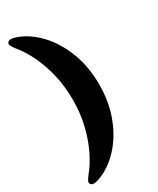

<svg xmlns="http://www.w3.org/2000/svg" viewBox="-219 -806 828 1004"><g transform="rotate(-30 195.0 -304.5)"><path d="M316 -305Q316 -198.5 282.5 -110.8Q249 -23 192.5 37.5Q136 98 67.5 123.5Q26 138 15 123.5Q9 116 12.8 105.8Q16.5 95.5 31.5 76.5Q67 33.5 95.2 -25.5Q123.5 -84.5 140 -155Q156.5 -225.5 156.5 -305Q156.5 -383.5 140 -454.5Q123.5 -525.5 95.2 -584.5Q67 -643.5 31.5 -686Q16.5 -705 12.8 -715.2Q9 -725.5 15 -733Q26 -747.5 67.5 -733Q136 -708 192.5 -647.2Q249 -586.5 282.5 -498.8Q316 -411 316 -305Z"/></g></svg>

Font: Fraunces ExtraBold
Style: Regular
Weight: 800
Version: Version 1.000;[b76b70a41]